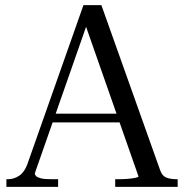

<svg xmlns="http://www.w3.org/2000/svg" viewBox="-20 -730 720 750"><path d="M177 -286H468L469 -252H163ZM303 -663 328 -659 116 -53Q116 -47 121 -42Q126 -37 139.5 -33.5Q153 -30 179 -30H207V0H5V-30H12Q35 -30 55.5 -44Q76 -58 87 -89L306 -710H376L606 -64Q614 -42 630.5 -36Q647 -30 669 -30H674V0H430V-30H446Q463 -30 480.5 -31.5Q498 -33 509.5 -35.5Q521 -38 521 -41Z"/></svg>

Font: Roboto Serif 144pt
Style: Regular
Weight: 400
Version: Version 1.008